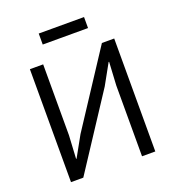

<svg xmlns="http://www.w3.org/2000/svg" viewBox="-154 -995 1015 1115"><g transform="rotate(-20 353.5 -437.5)"><path d="M212 -807V-875H492V-807ZM93 0V-698H175V-260L167 -117H170L240 -243L538 -698H614V0H532V-438L540 -581H537L467 -455L169 0Z"/></g></svg>

Font: Aneliza
Style: Regular
Weight: 400
Designer: Mike Abbink, Paul van der Laan, Pieter van Rosmalen
Foundry: Bold Monday
Version: Version 3.0